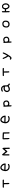

<svg xmlns="http://www.w3.org/2000/svg" viewBox="5626 -6241 748 12040"><g transform="rotate(-90 6000.0 -221.0)"><path d="M503 -10 483 -20Q470 -55 470 -96.5Q470 -138 466 -353L286 -349Q271 -351 259 -360Q246 -374 248 -396L259 -415Q296 -431 341 -427L714 -429Q733 -427 749 -415Q762 -399 760 -378L749 -358Q735 -347 714 -349L542 -353L550 -41L540 -21Q524 -8 503 -10Z M1569 14Q1513 12 1460 -4Q1407 -20 1362 -67Q1317 -114 1301.5 -167Q1286 -220 1290 -284.5Q1294 -349 1316.5 -414Q1339 -479 1379 -518.5Q1419 -558 1453 -567.5Q1487 -577 1528 -574Q1569 -571 1605.5 -550.5Q1642 -530 1688.5 -482.5Q1735 -435 1753 -379Q1771 -323 1773 -272Q1773 -239 1733 -241L1364 -251Q1368 -206 1379 -177.5Q1390 -149 1423 -116.5Q1456 -84 1499 -73.5Q1542 -63 1583 -63Q1624 -63 1652.5 -79.5Q1681 -96 1712 -104L1731 -94Q1743 -78 1741 -57L1731 -37Q1698 -8 1656 2Q1614 12 1569 14ZM1688 -317Q1679 -362 1659.5 -391.5Q1640 -421 1615.5 -446.5Q1591 -472 1561.5 -486.5Q1532 -501 1500 -498Q1468 -495 1435 -460Q1402 -425 1372 -327Z M2714 21 2694 12Q2685 0 2683 -16L2676 -297Q2575 -181 2540 -140Q2517 -124 2495 -147L2347 -331L2345 -31L2335 -12Q2321 0 2300 -2L2280 -12Q2271 -23 2269 -39Q2271 -312 2271.5 -356.5Q2272 -401 2281.5 -436Q2291 -471 2337 -460L2524 -243L2683 -429Q2710 -448 2739 -429Q2752 -396 2754 -356.5Q2756 -317 2760 -8L2749 12Q2735 23 2714 21Z M3679 6 3659 -4Q3646 -25 3647.5 -53.5Q3649 -82 3642 -347L3358 -360Q3362 -181 3364 -131.5Q3366 -82 3368 -33L3358 -14Q3345 -2 3323 -4L3304 -14Q3288 -63 3288 -119Q3288 -175 3282 -392Q3286 -428 3313.5 -435Q3341 -442 3503 -432.5Q3665 -423 3691.5 -420.5Q3718 -418 3719 -388L3725 -23L3714 -4Q3700 8 3679 6Z M4569 14Q4513 12 4460 -4Q4407 -20 4362 -67Q4317 -114 4301.5 -167Q4286 -220 4290 -284.5Q4294 -349 4316.5 -414Q4339 -479 4379 -518.5Q4419 -558 4453 -567.5Q4487 -577 4528 -574Q4569 -571 4605.5 -550.5Q4642 -530 4688.5 -482.5Q4735 -435 4753 -379Q4771 -323 4773 -272Q4773 -239 4733 -241L4364 -251Q4368 -206 4379 -177.5Q4390 -149 4423 -116.5Q4456 -84 4499 -73.5Q4542 -63 4583 -63Q4624 -63 4652.5 -79.5Q4681 -96 4712 -104L4731 -94Q4743 -78 4741 -57L4731 -37Q4698 -8 4656 2Q4614 12 4569 14ZM4688 -317Q4679 -362 4659.5 -391.5Q4640 -421 4615.5 -446.5Q4591 -472 4561.5 -486.5Q4532 -501 4500 -498Q4468 -495 4435 -460Q4402 -425 4372 -327Z M5382 133 5361 124Q5346 104 5345 76.5Q5344 49 5327 -345Q5328 -360 5337 -372Q5350 -385 5371 -385L5392 -376L5400 -365Q5437 -378 5467.5 -386Q5498 -394 5531 -393.5Q5564 -393 5593 -385.5Q5622 -378 5660.5 -344.5Q5699 -311 5711 -262Q5723 -213 5720.5 -167.5Q5718 -122 5682 -80.5Q5646 -39 5603 -22.5Q5560 -6 5511.5 -7.5Q5463 -9 5419 -23Q5416 13 5420.5 50.5Q5425 88 5416 120Q5403 133 5382 133ZM5610 -114Q5642 -144 5645.5 -171Q5649 -198 5644 -227Q5639 -256 5614.5 -282.5Q5590 -309 5560 -314.5Q5530 -320 5489.5 -313.5Q5449 -307 5408 -281L5415 -132Q5476 -80 5524.5 -83.5Q5573 -87 5610 -114Z M6407 25Q6378 21 6350.5 12.5Q6323 4 6299.5 -24.5Q6276 -53 6258.5 -92.5Q6241 -132 6245 -176Q6249 -220 6268.5 -256Q6288 -292 6317.5 -317.5Q6347 -343 6377 -354.5Q6407 -366 6448.5 -370.5Q6490 -375 6575 -366Q6557 -403 6536 -424.5Q6515 -446 6480.5 -450Q6446 -454 6409 -450Q6372 -446 6339 -423Q6325 -411 6304 -413L6284 -423Q6274 -437 6272 -454Q6274 -470 6295.5 -487.5Q6317 -505 6346.5 -514.5Q6376 -524 6412 -526.5Q6448 -529 6482.5 -526.5Q6517 -524 6540 -512.5Q6563 -501 6595.5 -469.5Q6628 -438 6647.5 -397Q6667 -356 6668.5 -308Q6670 -260 6668.5 -209.5Q6667 -159 6683.5 -125Q6700 -91 6726 -74Q6752 -57 6771 -45Q6785 -29 6781 -6L6771 14Q6756 25 6733 25Q6692 16 6640 -51Q6587 -14 6530.5 7.5Q6474 29 6407 25ZM6538 -81 6599 -118Q6595 -155 6593 -180.5Q6591 -206 6593 -280Q6563 -290 6520 -294Q6477 -298 6439 -293Q6401 -288 6371 -259Q6341 -230 6330 -190Q6319 -150 6325 -128Q6331 -106 6357 -74.5Q6383 -43 6442 -52Q6501 -61 6538 -81Z M7503 -10 7483 -20Q7470 -55 7470 -96.5Q7470 -138 7466 -353L7286 -349Q7271 -351 7259 -360Q7246 -374 7248 -396L7259 -415Q7296 -431 7341 -427L7714 -429Q7733 -427 7749 -415Q7762 -399 7760 -378L7749 -358Q7735 -347 7714 -349L7542 -353L7550 -41L7540 -21Q7524 -8 7503 -10Z M8364 129Q8327 117 8294 94Q8278 76 8280 51L8290 31Q8304 20 8325 21Q8356 43 8376 44Q8396 45 8426 12Q8456 -21 8485 -79Q8423 -155 8386 -236Q8349 -317 8319 -397L8329 -417Q8345 -429 8366 -427L8386 -417Q8421 -351 8449.5 -281.5Q8478 -212 8532 -149Q8573 -212 8606.5 -277.5Q8640 -343 8667 -413Q8681 -425 8702 -423L8722 -413Q8735 -396 8731 -372Q8688 -253 8622 -148Q8556 -43 8518 16Q8480 75 8447.5 101Q8415 127 8364 129Z M9382 133 9361 124Q9346 104 9345 76.5Q9344 49 9327 -345Q9328 -360 9337 -372Q9350 -385 9371 -385L9392 -376L9400 -365Q9437 -378 9467.5 -386Q9498 -394 9531 -393.5Q9564 -393 9593 -385.5Q9622 -378 9660.5 -344.5Q9699 -311 9711 -262Q9723 -213 9720.5 -167.5Q9718 -122 9682 -80.5Q9646 -39 9603 -22.5Q9560 -6 9511.5 -7.5Q9463 -9 9419 -23Q9416 13 9420.5 50.5Q9425 88 9416 120Q9403 133 9382 133ZM9610 -114Q9642 -144 9645.5 -171Q9649 -198 9644 -227Q9639 -256 9614.5 -282.5Q9590 -309 9560 -314.5Q9530 -320 9489.5 -313.5Q9449 -307 9408 -281L9415 -132Q9476 -80 9524.5 -83.5Q9573 -87 9610 -114Z M10536 6Q10494 6 10455.5 3Q10417 0 10390.5 -16.5Q10364 -33 10336 -60.5Q10308 -88 10298 -133.5Q10288 -179 10293 -226.5Q10298 -274 10310.5 -317Q10323 -360 10362 -395.5Q10401 -431 10455 -441.5Q10509 -452 10554 -449Q10599 -446 10626 -431.5Q10653 -417 10677.5 -392.5Q10702 -368 10713 -339Q10724 -310 10726.5 -274.5Q10729 -239 10725.5 -193Q10722 -147 10708 -115.5Q10694 -84 10661 -52Q10628 -20 10597.5 -10Q10567 0 10536 6ZM10583 -86Q10605 -100 10623.5 -123.5Q10642 -147 10649.5 -191Q10657 -235 10652 -273.5Q10647 -312 10624 -336Q10601 -360 10575.5 -370Q10550 -380 10518.5 -376Q10487 -372 10457 -363Q10427 -354 10405.5 -326Q10384 -298 10374 -260Q10364 -222 10366 -181Q10368 -140 10392.5 -113Q10417 -86 10445.5 -77Q10474 -68 10510 -72Q10546 -76 10583 -86Z M11282 10 11263 0Q11253 -12 11251 -27L11245 -386Q11241 -431 11259 -468Q11272 -479 11294 -478L11313 -468Q11329 -433 11323 -388L11321 -290L11438 -292Q11440 -331 11455 -366Q11470 -401 11498 -429.5Q11526 -458 11565 -466Q11604 -474 11649 -470Q11694 -466 11734.5 -425Q11775 -384 11791 -353.5Q11807 -323 11809.5 -279Q11812 -235 11809.5 -197Q11807 -159 11793 -125Q11779 -91 11745.5 -56Q11712 -21 11681.5 -8.5Q11651 4 11617 3Q11583 2 11558.5 -13.5Q11534 -29 11506.5 -57Q11479 -85 11458 -125Q11437 -165 11438 -214H11323L11327 -20L11317 0Q11304 12 11282 10ZM11657 -83Q11686 -102 11706.5 -128.5Q11727 -155 11734 -196Q11741 -237 11733 -282Q11725 -327 11691 -366Q11657 -405 11615 -399.5Q11573 -394 11550.5 -371.5Q11528 -349 11518.5 -315.5Q11509 -282 11510 -244Q11511 -206 11521.5 -173Q11532 -140 11565.5 -108.5Q11599 -77 11620.5 -75.5Q11642 -74 11657 -83Z"/></g></svg>

Font: Kosefont JP
Style: Regular
Weight: 400
Designer: Nozomi Seto 瀬戸のぞみ
Version: Version 3.00;June 19, 2020